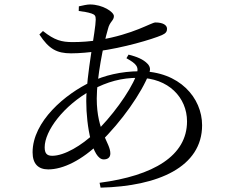

<svg xmlns="http://www.w3.org/2000/svg" viewBox="-20 -807 1040 869"><path d="M430.7 20.3 435.3 42.3C695.7 36.1 894.7 -51 894.7 -240.2C894.7 -363.4 793.1 -484.5 612 -484.5C528.1 -484.5 449.4 -464.6 394.7 -437.7C275.3 -382.2 127.5 -257.2 127.5 -117.6C127.5 -65.4 153.3 -40.3 198.4 -40.3C266.3 -40.3 350.6 -82.3 432.2 -161.5C531.2 -257.4 621.4 -387.1 654.9 -474.4C661.5 -492 660.3 -504.3 648.6 -517.5C628.6 -539.1 597.8 -550.8 561.8 -559.8L552.2 -543.5C598.1 -517.7 612.2 -504.1 595.8 -463.4C566.7 -389.1 482.3 -274.6 407.9 -204.4C350.5 -149.3 271.7 -101.9 216.4 -101.9C192.2 -101.9 182.2 -112.8 182.2 -140.5C182.2 -214 266.6 -328.9 395.4 -399.8C466.8 -437.4 529.6 -454.8 606.6 -454.8C742.8 -454.8 826.5 -365 826.5 -257.6C826.5 -101.8 674.8 -11.6 430.7 20.3ZM449.3 -85.5C465.9 -85.5 479.4 -92.8 479.4 -112.4C479.4 -161.4 417.9 -210.3 417.9 -361.1C417.9 -453.8 447.8 -605.3 468.3 -674.6C476.5 -710.2 495.5 -713 495.5 -734.1C495.5 -753 444.5 -786.8 387.1 -786.8C374.9 -786.8 354.1 -782.3 336.9 -778.3L336.3 -757.3C357.1 -754.6 376.7 -751.8 394.6 -745.8C409.3 -740.4 413.3 -735.9 413.3 -718.5C413.3 -670.3 370.4 -467.4 370.4 -349.5C370.4 -235.1 398.1 -85.5 449.3 -85.5ZM301.6 -565.6C341.2 -565.6 385.2 -570.1 422.6 -575.1C537.4 -590.2 668.2 -628.8 712.9 -648.2C730.9 -656.1 736 -664.4 736 -676.6C736 -693.6 717.3 -705.3 683.5 -705.3C664.4 -705.3 585.2 -651.7 427.7 -625.9C388.7 -619.5 348.7 -616.5 309.4 -616.5C259.1 -616.5 227.3 -624.4 174.4 -666.6L158.3 -650.9C201.3 -584.9 237.5 -565.6 301.6 -565.6Z"/></svg>

Font: Source Han Serif CN VF
Style: Regular
Weight: 250
Designer: Ryoko NISHIZUKA 西塚涼子 (kana & ideographs); Frank Grießhammer (Latin, Greek & Cyrillic); Wenlong ZHANG 张文龙 (bopomofo); San
Foundry: Adobe
Version: Version 2.002;hotconv 1.1.0;makeotfexe 2.6.0